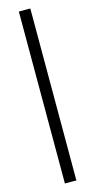

<svg xmlns="http://www.w3.org/2000/svg" viewBox="-139 -756 489 986"><g transform="rotate(-15 105.5 -263.0)"><path d="M136 -720V194H75V-720Z"/></g></svg>

Font: Gilda Display
Style: Regular
Weight: 400
Designer: Eduardo Rodriguez Tunni
Foundry: Eduardo Rodriguez Tunni
Version: Version 1.001